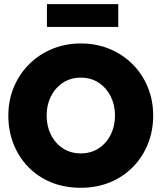

<svg xmlns="http://www.w3.org/2000/svg" viewBox="-20 -878 790 910"><path d="M201 -330.5Q201 -280.5 221.2 -239.8Q241.5 -199 278 -175Q314.5 -151 363 -151Q411.5 -151 448 -175Q484.5 -199 504.8 -239.8Q525 -280.5 525 -330.5Q525 -380.5 504.8 -421Q484.5 -461.5 448 -485.8Q411.5 -510 363 -510Q314.5 -510 278 -485.8Q241.5 -461.5 221.2 -421Q201 -380.5 201 -330.5ZM19.5 -330.5Q19.5 -402.5 45.5 -464.8Q71.5 -527 118 -573.5Q164.5 -620 227.2 -646Q290 -672 363 -672Q437 -672 499.5 -646Q562 -620 608.5 -573.5Q655 -527 680.5 -464.8Q706 -402.5 706 -330.5Q706 -258 681 -195.8Q656 -133.5 610.2 -86.8Q564.5 -40 501.5 -14Q438.5 12 363 12Q285 12 222 -14Q159 -40 113.8 -86.8Q68.5 -133.5 44 -195.8Q19.5 -258 19.5 -330.5ZM202.5 -750.5V-858.5H540.5V-750.5Z"/></svg>

Font: League Spartan Thin ExtraBold
Style: Regular
Weight: 800
Version: Version 2.002